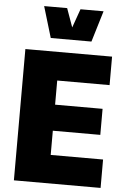

<svg xmlns="http://www.w3.org/2000/svg" viewBox="-63 -1028 682 1072"><g transform="rotate(5 277.5 -492.0)"><path d="M249 -159.2V-294.9H515.1V-440.9H249V-576.2H542.5V-735.8H56.6V0H542.5V-159.2ZM192.4 -809.6H420.4L473.1 -983.9H343.8L306.6 -878.9L269 -983.9H140.1Z"/></g></svg>

Font: Estedad Black
Style: Regular
Weight: 900
Designer: Amin Abedi
Version: Version 7.3